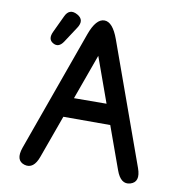

<svg xmlns="http://www.w3.org/2000/svg" viewBox="-86 -842 902 945"><g transform="rotate(10 365.5 -369.0)"><path d="M132.8 -592.3Q105.5 -608.4 123 -646.5L163.1 -731.4Q183.6 -776.4 226.6 -752Q264.6 -730 237.3 -688.5L185.5 -609.4Q162.1 -574.7 132.8 -592.3ZM433.6 -665.5 651.4 -59.6Q675.3 7.3 627 21.5Q580.6 35.2 556.6 -32.2L480 -244.6H245.6L168.9 -32.2Q145.5 34.7 98.6 21.5Q50.8 7.3 74.2 -59.6L291.5 -665.5Q320.8 -746.6 362.8 -746.6Q404.3 -746.6 433.6 -665.5ZM362.8 -569.8 281.2 -343.8 443.8 -344.7Z"/></g></svg>

Font: Comic Relief
Style: Regular
Weight: 400
Designer: Jeff Davis
Foundry: Loudifier
Version: Version 1.0